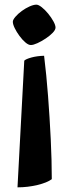

<svg xmlns="http://www.w3.org/2000/svg" viewBox="-20 -526 293 823"><path d="M55 277 84 -266Q91 -273 114.5 -279.5Q138 -286 169 -287Q179 -206 186 -114Q193 -22 197.5 70Q202 162 202 242Q182 257 140.5 267Q99 277 55 277ZM112 -333Q102 -333 89 -344Q76 -355 63.5 -372Q51 -389 43 -405.5Q35 -422 35 -433Q35 -441 46 -454Q57 -467 73.5 -479Q90 -491 107 -498.5Q124 -506 136 -506Q145 -506 159 -495Q173 -484 186.5 -467.5Q200 -451 209 -434.5Q218 -418 218 -408Q218 -398 206 -385.5Q194 -373 176 -361Q158 -349 140.5 -341Q123 -333 112 -333Z"/></svg>

Font: Texturina 12pt
Style: Bold
Weight: 700
Designer: Guillermo Torres Carreño
Foundry: Omnibus-Type
Version: Version 1.002